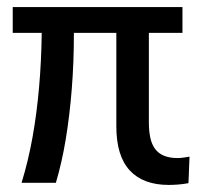

<svg xmlns="http://www.w3.org/2000/svg" viewBox="-20 -517 582 543"><path d="M457 6Q385 6 347 -35Q309 -76 309 -160V-424H189Q189 -341 183 -265.5Q177 -190 166 -123.5Q155 -57 138 0H41Q60 -62 72 -129Q84 -196 90.5 -270Q97 -344 98 -424H16V-497H496V-424H401V-171Q401 -147 405 -128Q409 -109 418.5 -96Q428 -83 444 -76.5Q460 -70 482 -70Q491 -70 500.5 -71.5Q510 -73 516 -74L513 1Q497 4 482.5 5Q468 6 457 6Z"/></svg>

Font: Nunito Sans 7pt Condensed Medium
Style: Regular
Weight: 500
Width: 3
Designer: Vernon Adams
Foundry: Vernon Adams
Version: Version 3.101;gftools[0.9.27]